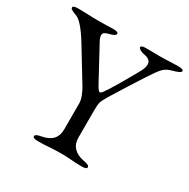

<svg xmlns="http://www.w3.org/2000/svg" viewBox="-150 -791 921 935"><g transform="rotate(30 310.5 -324.0)"><path d="M153 -6Q153 -13 161 -17Q169 -21 186 -24Q264 -38 264 -108V-256Q264 -273 255.5 -294.5Q247 -316 239 -330L122 -522Q67 -610 33 -620Q16 -626 8 -631Q0 -636 0 -642Q0 -653 29 -653L75 -652Q119 -650 146 -650L194 -651Q206 -652 226 -652Q255 -652 255 -641Q255 -629 222 -621Q205 -617 197.5 -611.5Q190 -606 190 -596Q190 -583 203 -560L295 -390Q315 -352 323 -352Q329 -352 335 -359.5Q341 -367 356 -390Q386 -438 422 -502Q426 -510 440 -534Q458 -564 458 -585Q458 -614 417 -620Q406 -622 395 -628Q384 -634 384 -640Q384 -651 413 -651L488 -650Q516 -650 554 -652L592 -653Q621 -653 621 -642Q621 -636 607.5 -630Q594 -624 568 -617Q544 -610 527.5 -592Q511 -574 480 -526Q427 -444 369 -350Q351 -320 347.5 -306Q344 -292 344 -260V-108Q344 -74 364.5 -52.5Q385 -31 423 -24Q440 -21 448 -17Q456 -13 456 -6Q456 5 427 5Q390 5 363 2Q331 0 310 0Q285 0 249 2Q219 5 182 5Q153 5 153 -6Z"/></g></svg>

Font: EB Garamond
Style: Regular
Weight: 400
Designer: Georg Duffner and Octavio Pardo
Foundry: Georg Duffner
Version: Version 1.000; ttfautohint (v1.6)